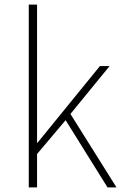

<svg xmlns="http://www.w3.org/2000/svg" viewBox="-20 -814 539 834"><path d="M105 -794H141V-194H143L414 -527H456L286 -319L486 0H447L265 -292L141 -145V0H105Z"/></svg>

Font: Noto Sans CJK TC Thin
Style: Regular
Weight: 250
Designer: Ryoko NISHIZUKA ???? (kana & ideographs); Paul D. Hunt (Latin, Greek & Cyrillic); Wenlong ZHANG ??? (bopomofo); Sandoll 
Foundry: Adobe Systems Incorporated
Version: Version 1.004 January 19, 2016